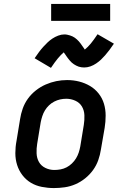

<svg xmlns="http://www.w3.org/2000/svg" viewBox="-20 -948 640 976"><path d="M254 8Q223 8 192.5 2Q162 -4 137 -19Q112 -34 94 -57.5Q76 -81 67 -109.5Q58 -138 58 -169.5Q58 -201 64 -232L82 -342Q86 -369 95.5 -396Q105 -423 122 -446.5Q139 -470 162.5 -488.5Q186 -507 212.5 -518.5Q239 -530 266 -535.5Q293 -541 321 -541Q353 -541 382.5 -533.5Q412 -526 437.5 -511Q463 -496 481.5 -472.5Q500 -449 508.5 -420.5Q517 -392 517 -360.5Q517 -329 512 -298L493 -188Q489 -161 479.5 -134Q470 -107 453 -83.5Q436 -60 413 -41.5Q390 -23 363.5 -11.5Q337 0 309 4Q281 8 254 8ZM256 -84Q272 -84 288 -87Q304 -90 318.5 -97.5Q333 -105 345.5 -117Q358 -129 366.5 -143Q375 -157 380 -172Q385 -187 388 -203L406 -313Q410 -338 409 -362.5Q408 -387 396.5 -406.5Q385 -426 363 -436Q341 -446 317 -446Q301 -446 285.5 -442.5Q270 -439 255.5 -431.5Q241 -424 229 -412.5Q217 -401 208.5 -387Q200 -373 195 -357.5Q190 -342 187 -327L169 -217Q165 -193 166 -168.5Q167 -144 178 -124.5Q189 -105 210.5 -94.5Q232 -84 256 -84Q256 -84 256 -84Q256 -84 256 -84ZM239 -603 156 -652Q168 -670 179 -684.5Q190 -699 200.5 -710.5Q211 -722 222 -732.5Q233 -743 246.5 -752Q260 -761 276 -767Q292 -773 307 -773Q315 -773 322 -771.5Q329 -770 335.5 -768Q342 -766 348.5 -763Q355 -760 360.5 -756Q366 -752 371 -747.5Q376 -743 381 -737.5Q386 -732 389.5 -727Q393 -722 396.5 -717Q400 -712 404 -706.5Q408 -701 411 -696Q427 -709 441.5 -726.5Q456 -744 476 -774L559 -726Q547 -708 536 -693.5Q525 -679 514.5 -667Q504 -655 493.5 -645Q483 -635 469 -625.5Q455 -616 439.5 -610.5Q424 -605 408 -605Q401 -605 394 -606Q387 -607 380.5 -609Q374 -611 367.5 -614.5Q361 -618 355.5 -621.5Q350 -625 344.5 -630Q339 -635 334.5 -640.5Q330 -646 326 -651Q322 -656 319 -660.5Q316 -665 311.5 -671.5Q307 -678 304 -682Q289 -669 274 -651Q259 -633 239 -603ZM540 -842H240V-928H540Z"/></svg>

Font: Iosevka Curly Slab SmBdEx
Style: Italic
Weight: 600
Width: 7
Italic angle: -9°
Monospace: yes
Designer: Belleve Invis
Foundry: Belleve Invis
Version: Version 11.1.0; ttfautohint (v1.8.3)